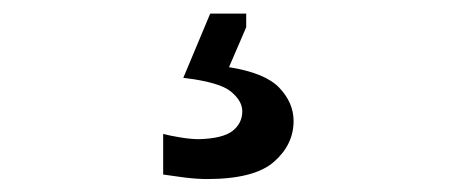

<svg xmlns="http://www.w3.org/2000/svg" viewBox="-20 -41 676 289"><path d="M291.5 228.5Q276.4 228.5 257.1 226.1Q237.8 223.6 225.6 221.7V160.6Q234.9 163.1 251.2 165.8Q267.6 168.5 279.3 168.5Q315.4 167.5 330.1 156Q344.7 144.5 344.7 126.5Q344.7 110.8 327.4 96.7Q310.1 82.5 255.9 76.2L296.4 -20.5H350.6V0L324.7 60.1Q379.4 68.8 400.6 91.3Q421.9 113.8 421.9 141.1Q421.9 176.8 392.3 202.6Q362.8 228.5 291.5 228.5Z"/></svg>

Font: Pinar Medium
Style: Regular
Weight: 500
Designer: Amin Abedi
Version: Version 3.000